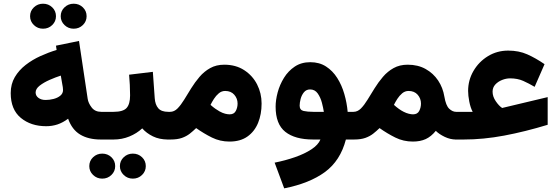

<svg xmlns="http://www.w3.org/2000/svg" viewBox="-20 -763 3053 1050"><path d="M312 -674.3Q312 -703.1 332.8 -722.9Q353.5 -742.7 382.8 -742.7Q412.6 -742.7 433.1 -722.9Q453.6 -703.1 453.6 -674.3Q453.6 -646 433.1 -626Q412.6 -606 382.8 -606Q353.5 -606 332.8 -626Q312 -646 312 -674.3ZM144.5 -674.3Q144.5 -703.1 165.3 -722.9Q186 -742.7 215.3 -742.7Q245.1 -742.7 265.6 -722.9Q286.1 -703.1 286.1 -674.3Q286.1 -646 265.6 -626Q245.1 -606 215.3 -606Q186 -606 165.3 -626Q144.5 -646 144.5 -674.3ZM531.2 0Q463.4 0 418.5 -27.1Q373.5 -54.2 352.5 -113.8Q323.7 -92.3 294.4 -82.5Q265.1 -72.8 232.4 -72.8Q148.9 -72.8 93.8 -118.4Q38.6 -164.1 38.6 -253.9Q38.6 -303.2 61 -341.3Q83.5 -379.4 120.4 -408Q157.2 -436.5 201.4 -456.5Q245.6 -476.6 289.6 -489.7L286.1 -513.2L412.1 -539.1L459.5 -222.7Q462.9 -199.2 481.2 -175.3Q499.5 -151.4 533.2 -151.4H547.4V0ZM324.7 -270.5Q324.7 -277.3 323.5 -286.1Q322.3 -294.9 320.3 -304.2L312.5 -349.6Q283.7 -340.3 251.5 -326.2Q219.2 -312 197 -294.7Q174.8 -277.3 174.8 -257.3Q174.8 -239.3 190.2 -227.8Q205.6 -216.3 229.5 -216.3Q251 -216.3 272.9 -221.9Q294.9 -227.5 309.8 -239.7Q324.7 -252 324.7 -270.5Z M527.3 -151.4H601.1Q653.3 -151.4 672.4 -172.6Q691.4 -193.8 691.4 -241.2Q691.4 -270.5 689.9 -299.1Q688.5 -327.6 686 -354.5L815.9 -370.1L826.2 -225.6Q828.6 -190.9 845.5 -171.1Q862.3 -151.4 900.4 -151.4H910.2V0H899.4Q851.6 0 816.2 -17.3Q780.8 -34.7 757.8 -61Q728 -33.2 687.5 -16.6Q647 0 601.1 0H527.3ZM635.7 145.5Q635.7 116.7 656.5 96.9Q677.2 77.1 706.5 77.1Q736.3 77.1 756.8 96.9Q777.3 116.7 777.3 145.5Q777.3 173.8 756.8 193.8Q736.3 213.9 706.5 213.9Q677.2 213.9 656.5 193.8Q635.7 173.8 635.7 145.5ZM468.3 145.5Q468.3 116.7 489 96.9Q509.8 77.1 539.1 77.1Q568.8 77.1 589.4 96.9Q609.9 116.7 609.9 145.5Q609.9 173.8 589.4 193.8Q568.8 213.9 539.1 213.9Q509.8 213.9 489 193.8Q468.3 173.8 468.3 145.5Z M1234.9 11.2Q1183.6 11.2 1139.2 -10.7Q1094.7 -32.7 1052.7 -62.5Q1035.6 -45.9 1017.6 -31.7Q999.5 -17.6 974.9 -8.8Q950.2 0 912.6 0H892.1V-151.4H910.2Q932.6 -151.4 950.9 -169.9Q969.2 -188.5 987.3 -218Q1005.4 -247.6 1025.6 -280.3Q1045.9 -313 1071 -342.5Q1096.2 -372.1 1129.4 -390.6Q1162.6 -409.2 1206.5 -409.2Q1269.5 -409.2 1315.4 -379.4Q1361.3 -349.6 1386 -301.3Q1410.6 -252.9 1410.6 -196.8Q1410.6 -138.2 1391.4 -91.1Q1372.1 -43.9 1333.3 -16.4Q1294.4 11.2 1234.9 11.2ZM1211.4 -265.6Q1191.9 -265.6 1176.5 -252.7Q1161.1 -239.7 1149.9 -222.2Q1138.7 -204.6 1131.3 -189.5Q1145 -177.2 1157.5 -168.5Q1169.9 -159.7 1180.7 -153.8Q1197.8 -144.5 1211.4 -141.1Q1225.1 -137.7 1235.8 -137.7Q1259.8 -137.7 1269.5 -156.2Q1279.3 -174.8 1279.3 -196.8Q1279.3 -224.1 1261.2 -244.9Q1243.2 -265.6 1211.4 -265.6Z M1676.8 -422.9Q1726.6 -422.9 1762.9 -399.4Q1799.3 -376 1824.2 -336.7Q1849.1 -297.4 1863 -249Q1877 -200.7 1881.3 -151.4H1913.1V0H1871.6Q1841.3 116.2 1756.8 178Q1672.4 239.7 1534.2 267.1L1481.9 126.5Q1541 114.7 1593.5 96.4Q1646 78.1 1683.1 53.7Q1720.2 29.3 1732.4 0H1692.9Q1593.3 0 1540.3 -42Q1487.3 -84 1487.3 -179.7Q1487.3 -215.8 1498.5 -257.8Q1509.8 -299.8 1533 -337.4Q1556.2 -375 1592 -398.9Q1627.9 -422.9 1676.8 -422.9ZM1692.9 -151.4H1751Q1748 -171.9 1740.5 -200.9Q1732.9 -230 1717.5 -252Q1702.1 -273.9 1675.8 -273.9Q1654.8 -273.9 1642.1 -258.3Q1629.4 -242.7 1624 -221.9Q1618.7 -201.2 1618.7 -185.5Q1618.7 -161.1 1640.1 -156.2Q1661.6 -151.4 1692.9 -151.4Z M1915.5 0H1895L1895.5 -151.4H1913.1Q1935.5 -151.4 1953.9 -169.9Q1972.2 -188.5 1990.2 -218Q2008.3 -247.6 2028.6 -280.3Q2048.8 -313 2074 -342.5Q2099.1 -372.1 2132.3 -390.6Q2165.5 -409.2 2209.5 -409.2Q2265.6 -409.2 2307.6 -385.7Q2349.6 -362.3 2376 -322.8Q2402.3 -283.2 2410.2 -234.4Q2418.5 -185.5 2436.5 -168.5Q2454.6 -151.4 2474.1 -151.4H2486.8V0H2473.6Q2442.4 0 2411.9 -14.6Q2381.3 -29.3 2363.3 -47.4Q2337.9 -16.1 2308.1 -2.4Q2278.3 11.2 2237.8 11.2Q2186.5 11.2 2142.1 -10.7Q2097.7 -32.7 2055.7 -62.5Q2038.6 -45.9 2020.5 -31.7Q2002.4 -17.6 1977.8 -8.8Q1953.1 0 1915.5 0ZM2214.4 -265.6Q2194.8 -265.6 2179.4 -252.7Q2164.1 -239.7 2152.8 -222.2Q2141.6 -204.6 2134.3 -189.5Q2162.6 -164.1 2187 -151.9Q2202.6 -144 2215.8 -140.9Q2229 -137.7 2238.8 -137.7Q2262.7 -137.7 2272.5 -156.2Q2282.2 -174.8 2282.2 -196.8Q2282.2 -224.1 2264.2 -244.9Q2246.1 -265.6 2214.4 -265.6Z M2564.9 -151.4Q2552.7 -174.8 2546.4 -207.5Q2540 -240.2 2540 -265.6Q2540 -324.7 2569.3 -375Q2598.6 -425.3 2648.4 -455.8Q2698.2 -486.3 2759.3 -486.3Q2817.4 -486.3 2863.5 -465.8Q2909.7 -445.3 2958 -412.1L2903.8 -288.1Q2872.6 -306.6 2841.3 -320.6Q2810.1 -334.5 2769.5 -334.5Q2748 -334.5 2725.8 -325.7Q2703.6 -316.9 2688.7 -300.8Q2673.8 -284.7 2673.8 -261.7Q2673.8 -234.9 2691.2 -209.5Q2708.5 -184.1 2725.6 -172.9Q2726.6 -172.4 2728.3 -172.9Q2730 -173.3 2731.4 -173.8L2975.1 -231.9V-80.6Q2851.6 -43 2737.5 -21.5Q2623.5 0 2515.6 0H2468.3V-151.4Z"/></svg>

Font: Vazirmatn RD Black
Style: Regular
Weight: 900
Designer: Saber Rastikerdar
Foundry: Saber Rastikerdar
Version: Version 32.102